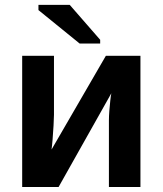

<svg xmlns="http://www.w3.org/2000/svg" viewBox="-20 -753 655 773"><path d="M428.2 -377.4 215.8 0H69.3V-528.3H197.3V-291Q197.3 -276.4 195.6 -247.8Q193.8 -219.2 191.7 -191.4Q189.5 -163.6 187.5 -150.9L406.2 -528.3H545.4V0H418.5V-268.6Q418.5 -285.2 420.2 -307.1Q421.9 -329.1 424.1 -348.9Q426.3 -368.7 428.2 -377.4ZM383.3 -592.8V-577.6H300.8L134.8 -712.4V-733.4H260.7Z"/></svg>

Font: Arimo
Style: Bold
Weight: 700
Designer: Steve Matteson
Foundry: Monotype Imaging Inc.
Version: Version 1.33